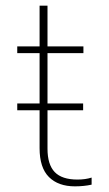

<svg xmlns="http://www.w3.org/2000/svg" viewBox="-20 -644 384 679"><path d="M275 -456H148V-278H274V-254H148V-118Q148 -62 173.5 -35.5Q199 -9 254 -9Q282 -9 304 -16V9Q277 15 245 15Q186 15 153 -18Q120 -51 120 -120V-254H41V-278H120V-456H41V-480H120V-624H148V-480H275Z"/></svg>

Font: Prompt Thin
Style: Regular
Weight: 100
Designer: Katatrad Team
Foundry: CadsonDemak
Version: Version 1.030